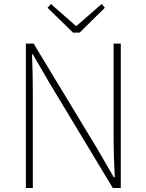

<svg xmlns="http://www.w3.org/2000/svg" viewBox="-20 -945 736 965"><path d="M110 0V-726H149L469 -197L552 -54H557Q554 -107 552.5 -157.5Q551 -208 551 -259V-726H587V0H547L228 -529L145 -672H141Q143 -621 144 -573Q145 -525 145 -473V0ZM347 -781 219 -906 236 -925 361 -815H365L491 -925L507 -906L380 -781Z"/></svg>

Font: Shanggu Sans SC VF
Style: Regular
Weight: 250
Designer: GuiWonder
Version: Version 1.021